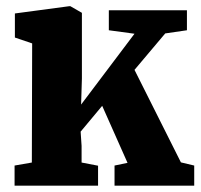

<svg xmlns="http://www.w3.org/2000/svg" viewBox="-20 -586 633 606"><path d="M80.5 -73 81.5 -449 27 -467.5V-543.5L199 -566.5H202L238.5 -545.5V-338L236 -256L404.5 -479.5L323.5 -490.5V-553.5H570V-490.5L501.5 -480.5L404.5 -365.5L551 -73.5L593 -63.5V0H341.5V-63.5L382.5 -72L302.5 -252L234.5 -170.5L237.5 -125.5V-73L289.5 -63V0H26V-63.5Z"/></svg>

Font: Merriweather 24pt SemiCondensed Black
Style: Regular
Weight: 900
Width: 4
Designer: Eben Sorkin
Foundry: Eben Sorkin
Version: Version 2.100